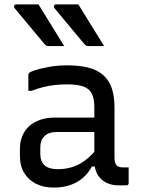

<svg xmlns="http://www.w3.org/2000/svg" viewBox="-20 -837 640 867"><path d="M497 -351Q497 -323 497 -295Q497 -267 497 -238.5Q497 -210 497 -182Q497 -154 497 -126Q497 -113 499.5 -104Q502 -95 507 -90Q512 -85 519 -83Q526 -81 536 -81Q538 -81 540.5 -81Q543 -81 546 -81H561Q561 -63 561 -46Q561 -29 561 -11Q561 -5 558 -2.5Q555 0 550 0Q545 0 534.5 0Q524 0 515 0Q492 0 472 -7Q452 -14 437 -28Q422 -42 414 -62.5Q406 -83 406 -111Q406 -146 406 -183.5Q406 -221 406 -256Q406 -272 406 -288Q406 -304 406 -320Q406 -336 406 -352Q406 -392 394.5 -414.5Q383 -437 356 -446.5Q329 -456 283 -456Q254 -456 227 -453Q200 -450 174.5 -443.5Q149 -437 123 -427H108Q108 -445 108 -463Q108 -481 108 -499Q108 -502 109 -504Q110 -506 111 -507Q116 -513 141.5 -521Q167 -529 204.5 -535.5Q242 -542 283 -542Q339 -542 379.5 -531.5Q420 -521 446 -498Q472 -475 484.5 -439Q497 -403 497 -351ZM162 -142Q162 -108 181.5 -90.5Q201 -73 240 -73Q274 -73 304.5 -82Q335 -91 364 -112.5Q393 -134 424 -172V-85H395Q378 -54 353.5 -33Q329 -12 296 -1Q263 10 223 10Q176 10 142 -7.5Q108 -25 89 -56.5Q70 -88 70 -132V-164Q70 -197 81 -223.5Q92 -250 112.5 -268Q133 -286 162 -296Q191 -306 227 -306Q262 -306 294.5 -306Q327 -306 359 -306Q391 -306 424 -306Q433 -306 436.5 -295.5Q440 -285 441 -270Q442 -255 442 -241Q405 -241 373.5 -241Q342 -241 310 -241Q278 -241 240 -241Q219 -241 204.5 -236.5Q190 -232 180 -221Q171 -213 166.5 -200.5Q162 -188 162 -172ZM154 -817Q174 -785 193 -753.5Q212 -722 232 -690.5Q252 -659 270 -629Q253 -629 236 -629Q219 -629 199 -629Q193 -629 188.5 -631.5Q184 -634 182 -637Q154 -671 132.5 -696Q111 -721 91 -746Q71 -771 46 -800Q42 -805 44 -811Q46 -817 53 -817Q71 -817 86.5 -817Q102 -817 118.5 -817Q135 -817 154 -817ZM334 -817Q354 -785 373 -753.5Q392 -722 412 -690.5Q432 -659 450 -629Q433 -629 416 -629Q399 -629 379 -629Q373 -629 368.5 -631.5Q364 -634 362 -637Q334 -671 312.5 -696Q291 -721 271 -746Q251 -771 226 -800Q222 -805 224 -811Q226 -817 233 -817Q251 -817 266.5 -817Q282 -817 298.5 -817Q315 -817 334 -817Z"/></svg>

Font: Recursive Monospace
Style: Regular
Weight: 400
Version: Version 1.047